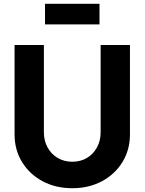

<svg xmlns="http://www.w3.org/2000/svg" viewBox="-20 -983 764 1015"><path d="M362 12Q450 12 519 -25Q588 -62 627.5 -126.5Q667 -191 667 -273V-745H512V-283Q512 -239 492.5 -203.5Q473 -168 439.5 -148Q406 -128 362 -128Q319 -128 285 -148Q251 -168 231.5 -203.5Q212 -239 212 -283V-745H57V-273Q57 -191 96.5 -126.5Q136 -62 205 -25Q274 12 362 12ZM218 -854H506V-963H218Z"/></svg>

Font: Plus Jakarta Sans ExtraBold
Style: Regular
Weight: 800
Designer: Gumpita Rahayu
Foundry: Tokotype
Version: Version 2.004; ttfautohint (v1.8.3)